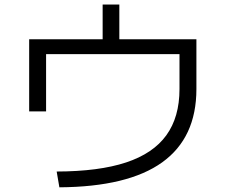

<svg xmlns="http://www.w3.org/2000/svg" viewBox="-20 -798 978 832"><path d="M757.8 -412.1V-563.5H179.7V-315.4H106.4V-627.9H424.8V-778.3H497.1V-627.9H831.1V-412.1Q831.1 -201.2 683.1 -94.7Q535.2 11.7 237.3 13.7L225.6 -54.7Q408.7 -55.2 526.1 -94Q643.6 -132.8 700.7 -211.7Q757.8 -290.5 757.8 -412.1Z"/></svg>

Font: Pretendard
Style: Regular
Weight: 400
Designer: Base glyphs from Inter by Rasmus Andersson; Hangeul glyphs from Noto Sans CJK(Source Han Sans) by Jang Soo-young and Kan
Foundry: Kil Hyung-jin
Version: Version 1.309